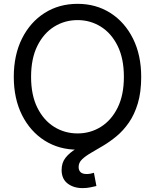

<svg xmlns="http://www.w3.org/2000/svg" viewBox="-20 -758 796 986"><path d="M378.4 10.7Q283.2 10.7 209.2 -36.1Q135.3 -83 93 -167.2Q50.8 -251.5 50.8 -363.3Q50.8 -475.6 93 -560.1Q135.3 -644.5 209.2 -691.4Q283.2 -738.3 378.4 -738.3Q473.1 -738.3 546.9 -691.4Q620.6 -644.5 662.8 -560.1Q705.1 -475.6 705.1 -363.3Q705.1 -251.5 662.8 -167.2Q620.6 -83 546.9 -36.1Q473.1 10.7 378.4 10.7ZM378.4 -72.8Q443.8 -72.8 497.8 -106.4Q551.8 -140.1 584 -204.8Q616.2 -269.5 616.2 -363.3Q616.2 -457.5 584 -522.5Q551.8 -587.4 497.8 -621.1Q443.8 -654.8 378.4 -654.8Q312.5 -654.8 258.3 -621.1Q204.1 -587.4 171.9 -522.5Q139.6 -457.5 139.6 -363.3Q139.6 -269.5 171.9 -204.8Q204.1 -140.1 258.3 -106.4Q312.5 -72.8 378.4 -72.8ZM403.8 208Q357.9 208 327.1 184.3Q296.4 160.6 296.4 114.7Q296.4 77.6 316.7 52Q336.9 26.4 370.1 6.6Q403.3 -13.2 443.1 -33.2Q482.9 -53.2 522.5 -78.9Q562 -104.5 595.2 -141.4Q628.4 -178.2 648.7 -232.2Q668.9 -286.1 668.9 -363.3H705.1Q705.1 -284.2 687.7 -226.8Q670.4 -169.4 641.8 -128.4Q613.3 -87.4 578.9 -58.8Q544.4 -30.3 510.3 -10Q476.1 10.3 447.5 26.9Q418.9 43.5 401.4 60.3Q383.8 77.1 383.8 99.6Q383.8 116.7 393.8 126.2Q403.8 135.7 425.3 135.7Q435.1 135.7 444.8 133.8Q454.6 131.8 462.4 129.4L475.1 197.3Q460.9 200.7 443.1 204.3Q425.3 208 403.8 208Z"/></svg>

Font: Inter 24pt
Style: Regular
Weight: 400
Designer: Rasmus Andersson
Foundry: rsms
Version: Version 4.001;git-66647c0bb